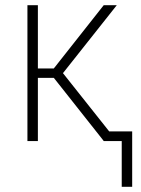

<svg xmlns="http://www.w3.org/2000/svg" viewBox="-20 -540 540 735"><path d="M446 175V0H377L375 -3L186 -242H125V0H85V-520H125V-278H186L377 -520H427L221 -260L398 -37H486V175Z"/></svg>

Font: Iosevka Curly Extralight
Style: Regular
Weight: 200
Monospace: yes
Designer: Belleve Invis
Foundry: Belleve Invis
Version: Version 22.1.2; ttfautohint (v1.8.4)